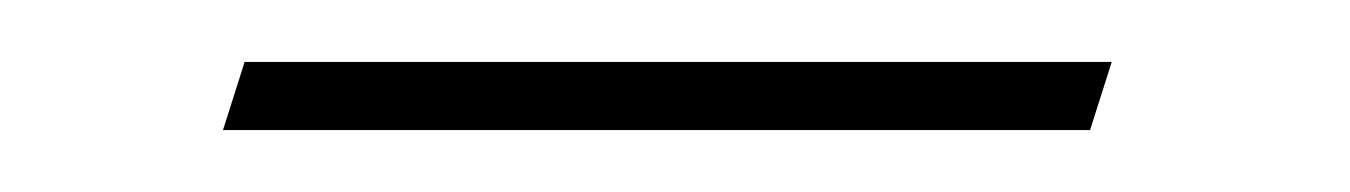

<svg xmlns="http://www.w3.org/2000/svg" viewBox="-20 -5 436 62"><path d="M52 37 59 15H339L332 37Z"/></svg>

Font: Libre Caslon Display
Style: Regular
Weight: 400
Designer: Pablo Impallari, Rodrigo Fuenzalida
Foundry: Pablo Impallari, Rodrigo Fuenzalida
Version: Version 1.002